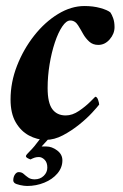

<svg xmlns="http://www.w3.org/2000/svg" viewBox="-20 -458 408 637"><path d="M112 4H140L118 28H134Q152 28 169.5 41Q187 54 187 74Q187 98 170.5 117.5Q154 137 127 148Q100 159 70 159Q60 159 46.5 156Q33 153 28 149Q24 145 24 141Q24 129 29.5 121Q35 113 42 113Q52 113 58.5 119Q65 125 73.5 131Q82 137 95 137Q113 137 125 125.5Q137 114 137 98Q137 81 128 72Q119 63 109 63Q101 63 95 65Q89 67 81 71Q80 71 73 67.5Q66 64 66 60Q66 56 79.5 43Q93 30 112 4ZM260 -438Q289 -438 312.5 -431.5Q336 -425 346 -417Q351 -410 355.5 -397.5Q360 -385 360 -368Q360 -346 344 -327.5Q328 -309 306 -309Q288 -309 276 -320Q264 -331 256 -345Q249 -358 239 -374Q229 -390 213 -390Q200 -390 186.5 -370Q173 -350 162 -317Q151 -284 144.5 -244.5Q138 -205 138 -166Q138 -117 153.5 -96Q169 -75 198 -75Q220 -75 242 -90Q264 -105 279.5 -120.5Q295 -136 296 -137Q302 -137 305.5 -126.5Q309 -116 309 -111Q303 -103 285.5 -84Q268 -65 242.5 -44.5Q217 -24 188.5 -9Q160 6 132 6Q103 6 76 -8.5Q49 -23 32 -52.5Q15 -82 15 -128Q15 -185 36.5 -240Q58 -295 93.5 -340Q129 -385 172.5 -411.5Q216 -438 260 -438Z"/></svg>

Font: Amiri
Style: Bold Italic
Weight: 700
Italic angle: 10°
Designer: Khaled Hosny
Version: Version 0.113